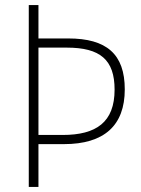

<svg xmlns="http://www.w3.org/2000/svg" viewBox="-20 -734 555 754"><path d="M470 -383C470 -522 398 -583 248 -583H131V-714H93V0H131V-168H231C389 -168 470 -241 470 -383ZM226 -204H131V-547H242C374 -547 430 -499 430 -382C430 -254 358 -204 226 -204Z"/></svg>

Font: Noto Sans Gurmukhi UI SemiCondensed ExtraLight
Style: Regular
Weight: 200
Width: 4
Designer: Jelle Bosma - Monotype Design Team
Foundry: Monotype Imaging Inc.
Version: Version 2.004